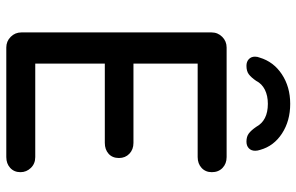

<svg xmlns="http://www.w3.org/2000/svg" viewBox="-186 -756 942 610"><g transform="rotate(90 285.0 -451.0)"><path d="M527 -45Q527 -25 513.5 -12.5Q500 0 479 0H131Q111 0 97 -14Q83 -28 83 -48V-652Q83 -672 97 -686Q111 -700 131 -700H479Q500 -700 513.5 -687Q527 -674 527 -653Q527 -633 513.5 -620.5Q500 -608 479 -608H182V-404H434Q455 -404 468.5 -391Q482 -378 482 -358Q482 -337 468.5 -325Q455 -313 434 -313H182V-92H479Q500 -92 513.5 -78Q527 -64 527 -45ZM456 -807Q459 -798 459 -791Q459 -778 451 -770.5Q443 -763 430 -763Q414 -763 404 -770.5Q394 -778 383 -794Q363 -831 310 -831Q284 -831 265 -821.5Q246 -812 237 -794Q226 -778 216 -770.5Q206 -763 189 -763Q176 -763 168 -770.5Q160 -778 160 -790Q160 -798 163 -805Q176 -849 216 -875.5Q256 -902 310 -902Q364 -902 404 -876Q444 -850 456 -807Z"/></g></svg>

Font: Quicksand Medium
Style: Regular
Weight: 500
Designer: Andrew Paglinawan
Foundry: Andrew Paglinawan
Version: Version 3.000